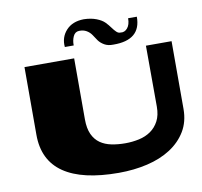

<svg xmlns="http://www.w3.org/2000/svg" viewBox="-97 -1024 1202 1145"><g transform="rotate(-10 504.0 -451.0)"><path d="M483.4 -919.9Q527.3 -918.9 559.6 -906.2Q591.8 -893.6 608.4 -876.5Q625 -859.4 637.2 -842.3Q649.4 -825.2 661.1 -814Q672.9 -802.7 685.5 -803.7Q710 -799.8 727.5 -820.3Q745.1 -840.8 745.1 -879.9H797.9Q798.8 -738.3 630.9 -740.2Q599.6 -739.3 577.6 -752Q555.7 -764.6 543 -782.2L519.5 -817.4Q507.8 -835 488.8 -846.2Q469.7 -857.4 443.4 -856.4Q418.9 -855.5 407.7 -830.6Q396.5 -805.7 397.5 -776.4H343.8Q337.9 -835 376 -877Q414.1 -918.9 483.4 -919.9ZM976.6 -700.2V-290Q976.6 -212.9 941.9 -155.3Q907.2 -97.7 846.7 -58.6Q786.1 -19.5 705.1 -0.5Q624 18.6 531.2 18.6Q310.5 18.6 198.2 -58.6Q85.9 -135.7 85.9 -290V-700.2H386.7V-331.1Q386.7 -275.4 403.3 -239.7Q419.9 -204.1 448.7 -184.1Q477.5 -164.1 516.6 -156.2Q555.7 -148.4 599.6 -148.4Q642.6 -148.4 683.1 -157.2Q723.6 -166 754.4 -187.5Q785.2 -209 803.7 -244.1Q822.3 -279.3 822.3 -331.1L821.3 -700.2Z"/></g></svg>

Font: Polsku
Style: Regular
Weight: 400
Designer: Sebastien Sanfilippo
Version: Version 1.1